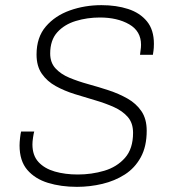

<svg xmlns="http://www.w3.org/2000/svg" viewBox="-20 -716 669 746"><path d="M279 10Q217 10 166.5 -5.5Q116 -21 86 -56Q56 -91 56 -151Q56 -163 58 -180.5Q60 -198 62 -205H113Q111 -199 108.5 -182.5Q106 -166 106 -155Q106 -112 129.5 -86.5Q153 -61 193 -49.5Q233 -38 282 -38Q336 -38 385 -52.5Q434 -67 465.5 -102.5Q497 -138 497 -200Q497 -238 476.5 -261.5Q456 -285 422.5 -300Q389 -315 349.5 -326.5Q310 -338 270 -350.5Q230 -363 196.5 -381.5Q163 -400 142.5 -429.5Q122 -459 122 -504Q122 -571 158 -613Q194 -655 251.5 -675.5Q309 -696 374 -696Q432 -696 478 -681Q524 -666 551 -633Q578 -600 578 -546Q578 -539 577.5 -530Q577 -521 574 -503H524Q527 -524 527.5 -531Q528 -538 528 -542Q528 -595 482 -621.5Q436 -648 368 -648Q319 -648 274.5 -634.5Q230 -621 202.5 -590.5Q175 -560 175 -508Q175 -473 195.5 -450.5Q216 -428 249.5 -414Q283 -400 323 -389Q363 -378 402.5 -365Q442 -352 475.5 -333Q509 -314 529.5 -284Q550 -254 550 -208Q550 -147 527 -105Q504 -63 465 -38Q426 -13 377.5 -1.5Q329 10 279 10Z"/></svg>

Font: Chivo Medium Thin
Style: Italic
Weight: 250
Italic angle: -8.05°
Version: Version 2.002